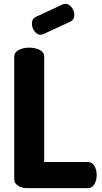

<svg xmlns="http://www.w3.org/2000/svg" viewBox="-20 -979 532 999"><path d="M438 0H122Q94 0 74 -12.5Q54 -25 54 -48V-684Q54 -707 77 -719Q100 -731 132 -731Q164 -731 187 -719Q210 -707 210 -684V-136H438Q459 -136 471 -116Q483 -96 483 -68Q483 -40 471 -20Q459 0 438 0ZM347 -867 207 -802Q197 -798 192 -798Q173 -798 159.5 -816.5Q146 -835 146 -856Q146 -881 166 -891L306 -956Q313 -959 320 -959Q339 -959 353 -940.5Q367 -922 367 -901Q367 -877 347 -867Z"/></svg>

Font: Dosis
Style: ExtraBold
Weight: 800
Designer: EdgarTolentino, PabloImpallari, IginoMarini
Foundry: EdgarTolentino, PabloImpallari, IginoMarini
Version: Version 1.007